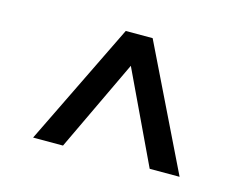

<svg xmlns="http://www.w3.org/2000/svg" viewBox="-62 -769 705 552"><g transform="rotate(15 290.5 -493.5)"><path d="M509 -311H420L291 -583L162 -311H73L251 -676H331Z"/></g></svg>

Font: STIX MathJax Main
Style: Bold
Weight: 700
Designer: MicroPress Inc., with final additions and corrections provided by Coen Hoffman, Elsevier (retired)
Version: Version 1.1.1